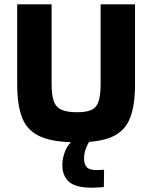

<svg xmlns="http://www.w3.org/2000/svg" viewBox="-20 -662 708 893"><path d="M608 -642V-269Q608 -171 584.5 -112Q561 -53 503 -26.5Q445 0 339 0Q229 0 168.5 -26.5Q108 -53 84 -112Q60 -171 60 -269V-642H220V-272Q220 -221 230 -192Q240 -163 266 -151.5Q292 -140 339 -140Q383 -140 406.5 -151.5Q430 -163 439 -192Q448 -221 448 -272V-642ZM462 127 464 130 463 208Q450 209 434.5 210Q419 211 408 211Q332 211 301 183.5Q270 156 270 107Q270 74 282.5 42Q295 10 320 -9H399Q386 10 378.5 31.5Q371 53 371 75Q371 102 383.5 115.5Q396 129 430 129Q438 129 445.5 128.5Q453 128 462 127Z"/></svg>

Font: Bakbak One
Style: Regular
Weight: 400
Designer: Saumya Kishore and Sanchit Sawaria
Foundry: A Good Feeling
Version: Version 1.003; ttfautohint (v1.8.3)